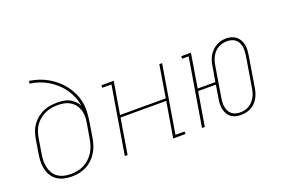

<svg xmlns="http://www.w3.org/2000/svg" viewBox="-98 -1046 1997 1365"><g transform="rotate(-20 900.0 -363.5)"><path d="M246 8Q217 8 189 1.5Q161 -5 138.5 -20Q116 -35 101 -58.5Q86 -82 79.5 -109Q73 -136 73.5 -165Q74 -194 79 -223L97 -333Q102 -360 111 -385.5Q120 -411 136 -433.5Q152 -456 174.5 -474Q197 -492 222 -503Q247 -514 274 -518Q301 -522 327 -522Q351 -522 375 -518.5Q399 -515 419.5 -504.5Q440 -494 456 -478Q472 -462 482 -442Q477 -478 463 -511.5Q449 -545 429 -573.5Q409 -602 382.5 -626Q356 -650 325.5 -668.5Q295 -687 260.5 -699Q226 -711 189 -716L193 -735Q230 -730 265.5 -718Q301 -706 332.5 -687.5Q364 -669 391.5 -645Q419 -621 440.5 -592.5Q462 -564 477.5 -530.5Q493 -497 500 -460Q507 -423 504.5 -384Q502 -345 496 -307L478 -197Q473 -169 464 -142.5Q455 -116 439.5 -91.5Q424 -67 402 -47Q380 -27 354 -14.5Q328 -2 300.5 3Q273 8 246 8ZM246 -11Q271 -11 296.5 -15.5Q322 -20 345.5 -32Q369 -44 389 -62.5Q409 -81 423 -103.5Q437 -126 445 -150.5Q453 -175 457 -200L476 -311L477 -321L479 -330Q482 -353 480 -376Q478 -399 470 -420Q462 -441 447.5 -457.5Q433 -474 414 -484.5Q395 -495 372.5 -499.5Q350 -504 327 -504Q303 -504 278.5 -500Q254 -496 231 -486Q208 -476 187.5 -459.5Q167 -443 152.5 -422Q138 -401 130 -377.5Q122 -354 118 -330L100 -220Q95 -194 94.5 -168Q94 -142 99.5 -117.5Q105 -93 117.5 -72Q130 -51 150 -37Q170 -23 195 -17Q220 -11 246 -11Z M650 0 735 -511H666V-530H759L718 -286H1064L1104 -530H1125L1040 -19H1109V0H1016L1061 -268H715L671 0Z M1527 8Q1507 8 1487.5 3Q1468 -2 1453 -13Q1438 -24 1428.5 -41Q1419 -58 1415 -76.5Q1411 -95 1411.5 -115.5Q1412 -136 1416 -156L1432 -256H1298L1255 0H1234L1319 -511H1270V-530H1343L1301 -274H1435L1455 -392Q1458 -411 1464 -429.5Q1470 -448 1480 -465Q1490 -482 1504.5 -496.5Q1519 -511 1536.5 -520.5Q1554 -530 1573 -535Q1592 -540 1611 -540Q1631 -540 1650.5 -534.5Q1670 -529 1685 -517.5Q1700 -506 1709.5 -489.5Q1719 -473 1723.5 -454Q1728 -435 1727 -414.5Q1726 -394 1723 -374L1684 -138Q1681 -119 1675 -100.5Q1669 -82 1659 -64.5Q1649 -47 1634.5 -32.5Q1620 -18 1602 -9Q1584 0 1565 4Q1546 8 1527 8ZM1528 -11Q1544 -11 1561 -14.5Q1578 -18 1593 -26.5Q1608 -35 1620.5 -48Q1633 -61 1642 -76.5Q1651 -92 1656 -108Q1661 -124 1664 -141L1703 -377Q1705 -394 1706 -411.5Q1707 -429 1704 -445.5Q1701 -462 1693 -476.5Q1685 -491 1672 -501Q1659 -511 1643 -515Q1627 -519 1609 -519Q1592 -519 1576 -515Q1560 -511 1544.5 -502.5Q1529 -494 1517 -481Q1505 -468 1496.5 -453Q1488 -438 1483 -422Q1478 -406 1475 -389L1436 -153Q1433 -136 1432.5 -118.5Q1432 -101 1435 -85Q1438 -69 1445.5 -54.5Q1453 -40 1465.5 -30Q1478 -20 1494.5 -15.5Q1511 -11 1528 -11Z"/></g></svg>

Font: Iosevka Slab Thin Extended
Style: Italic
Weight: 100
Width: 7
Italic angle: -9°
Monospace: yes
Designer: Belleve Invis
Foundry: Belleve Invis
Version: Version 11.1.0; ttfautohint (v1.8.3)